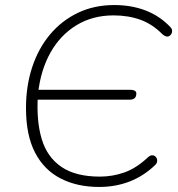

<svg xmlns="http://www.w3.org/2000/svg" viewBox="-20 -733 707 761"><path d="M373 8Q286 8 220.5 -25.5Q155 -59 119 -128Q83 -197 83 -305Q83 -392 107.5 -466.5Q132 -541 178 -596Q224 -651 288.5 -682Q353 -713 433 -713Q501 -713 557 -691.5Q613 -670 655 -626Q661 -620 662 -613Q663 -606 660 -600Q657 -594 651.5 -590.5Q646 -587 639 -588.5Q632 -590 624 -597Q585 -637 537 -654.5Q489 -672 430 -672Q347 -672 283 -633Q219 -594 180 -524.5Q141 -455 131 -363L121 -377H497Q509 -377 515.5 -372.5Q522 -368 520 -358Q519 -348 512.5 -343Q506 -338 495 -338H119L130 -352Q124 -253 145.5 -181.5Q167 -110 223.5 -71.5Q280 -33 376 -33Q426 -33 473 -49.5Q520 -66 567 -110Q575 -117 582 -117.5Q589 -118 594 -114.5Q599 -111 601.5 -105Q604 -99 602.5 -91.5Q601 -84 594 -78Q549 -35 493.5 -13.5Q438 8 373 8Z"/></svg>

Font: Nunito Variable Extra Light
Style: Italic
Weight: 200
Italic angle: -9°
Designer: Vernon Adams
Foundry: Vernon Adams
Version: Version 3.602